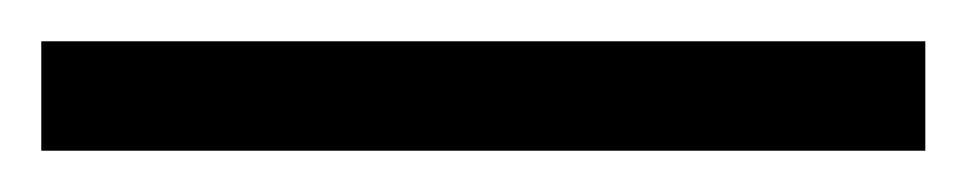

<svg xmlns="http://www.w3.org/2000/svg" viewBox="-20 49 468 93"><path d="M428.2 122V69H0V122Z"/></svg>

Font: Secuela Light
Style: Regular
Weight: 300
Designer: Fernando Haro
Foundry: deFharo
Version: Version 1.708